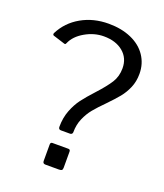

<svg xmlns="http://www.w3.org/2000/svg" viewBox="-138 -844 800 937"><g transform="rotate(20 261.5 -376.0)"><path d="M29 -618Q61 -681 123.5 -716.5Q186 -752 265 -752Q332 -752 383 -729.5Q434 -707 461.5 -666Q489 -625 489 -573Q489 -533 475 -500.5Q461 -468 440.5 -443Q420 -418 386 -383Q352 -349 331.5 -324Q311 -299 297 -266.5Q283 -234 283 -195Q283 -190 279.5 -186.5Q276 -183 271 -183H223Q210 -183 210 -197Q210 -244 225 -282.5Q240 -321 261 -349Q282 -377 317 -415Q361 -463 381.5 -495.5Q402 -528 402 -570Q402 -623 364 -654.5Q326 -686 264 -686Q214 -686 167 -659Q120 -632 103 -592Q101 -587 98.5 -586Q96 -585 91 -587L34 -605Q29 -606 28 -610Q27 -614 29 -618ZM298 -16Q298 -7 294 -3.5Q290 0 279 0H209Q195 0 195 -14V-99Q195 -111 205 -111H288Q298 -111 298 -100Z"/></g></svg>

Font: Libre Franklin
Style: Regular
Weight: 400
Designer: Pablo Impallari, Rodrigo Fuenzalida
Foundry: Impallari Type
Version: Version 1.002; ttfautohint (v1.5)